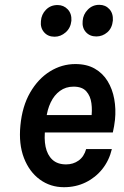

<svg xmlns="http://www.w3.org/2000/svg" viewBox="-20 -766 517 800"><path d="M246.5 14Q189.8 14 146 -18Q102.2 -49.9 79.8 -107.7Q57.5 -165.5 65 -243Q72.5 -323.1 105.6 -380.4Q138.7 -437.7 188 -468.4Q237.4 -499.1 294.1 -499.1Q341.7 -499.1 375 -479.9Q408.4 -460.8 428.4 -427.9Q448.5 -395 456 -353.5Q463.6 -311.9 459.1 -266.8Q457.7 -253.6 455.4 -240.6Q453.2 -227.7 450.1 -214H144.4L168.9 -232.6Q162.9 -189.2 169.9 -154.8Q177 -120.4 198.2 -100.7Q219.4 -81 255.5 -81Q285.1 -81 307.6 -97.1Q330.1 -113.2 339 -145H446.1Q435 -97.9 406.7 -62.1Q378.3 -26.3 337.2 -6.2Q296 14 246.5 14ZM172.5 -270.5 152.5 -286.6H384.6L360.1 -271.9Q365 -305.3 360.9 -335.8Q356.9 -366.2 339.5 -385.6Q322.1 -405 286.5 -405Q254.1 -405 229.9 -387.3Q205.7 -369.7 191.2 -339.2Q176.6 -308.7 172.5 -270.5ZM207.6 -613Q179.6 -613 163.6 -631.7Q147.5 -650.4 150.5 -678.1Q152.4 -706 171.6 -725.5Q190.8 -745 219.7 -745Q245.2 -745 262.2 -727.1Q279.2 -709.2 277.5 -679.7Q274.4 -649.5 253.6 -631.2Q232.8 -613 207.6 -613ZM381.3 -614.1Q354 -614.1 337.8 -632.3Q321.5 -650.6 324.4 -679Q326.4 -706.2 346 -726Q365.5 -745.9 393.6 -745.9Q419.3 -745.9 435.6 -728.1Q452 -710.3 450.3 -680.6Q447.2 -648.7 427.2 -631.4Q407.2 -614.1 381.3 -614.1Z"/></svg>

Font: Karla
Style: Italic
Weight: 400
Italic angle: -8°
Designer: Jonathan Pinhorn
Version: Version 2.004;gftools[0.9.33]